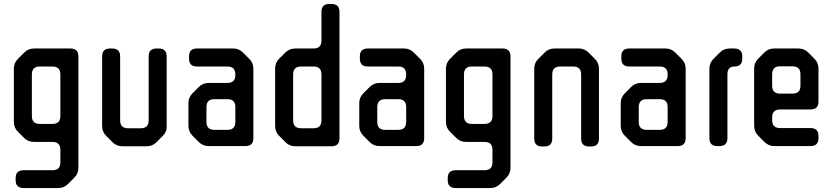

<svg xmlns="http://www.w3.org/2000/svg" viewBox="-20 -730 4205 970"><path d="M59 180Q59 220 99 220H274Q303 220 323 200L355 168Q376 147 376 119V-445Q376 -485 336 -485H152Q123 -485 103 -465L70 -432Q50 -412 50 -383V-114Q50 -85 70 -65L102 -33Q122 -13 152 -13H245Q285 -13 285 27V90Q285 130 245 130H99Q59 130 59 170ZM141 -144V-354Q141 -394 181 -394H245Q285 -394 285 -354V-144Q285 -104 245 -104H181Q141 -104 141 -144Z M549 -11Q569 9 598 9H721Q750 9 770 -11L802 -43Q824 -65 822 -93V-445Q822 -485 782 -485H771Q731 -485 731 -445V-122Q731 -82 691 -82H627Q587 -82 587 -122V-445Q587 -485 547 -485H536Q496 -485 496 -445V-93Q496 -64 516 -44Z M985 -12Q1005 8 1034 8H1220Q1260 8 1260 -32V-383Q1260 -412 1240 -432L1207 -465Q1187 -485 1158 -485H975Q935 -485 935 -445V-434Q935 -394 975 -394H1129Q1169 -394 1169 -354V-351Q1169 -311 1129 -311H1034Q1005 -311 985 -291L953 -259Q932 -238 932 -210V-94Q932 -65 952 -45ZM1023 -114V-189Q1023 -229 1063 -229H1129Q1169 -229 1169 -189V-114Q1169 -74 1129 -74H1063Q1023 -74 1023 -114Z M1423 -11Q1443 9 1472 9H1655Q1695 9 1695 -31V-670Q1695 -710 1655 -710H1644Q1604 -710 1604 -670V-525Q1604 -485 1564 -485H1472Q1442 -485 1422 -465L1390 -433Q1370 -413 1370 -384V-93Q1370 -64 1390 -44ZM1461 -122V-354Q1461 -394 1501 -394H1564Q1604 -394 1604 -354V-122Q1604 -82 1564 -82H1501Q1461 -82 1461 -122Z M1848 -12Q1868 8 1897 8H2083Q2123 8 2123 -32V-383Q2123 -412 2103 -432L2070 -465Q2050 -485 2021 -485H1838Q1798 -485 1798 -445V-434Q1798 -394 1838 -394H1992Q2032 -394 2032 -354V-351Q2032 -311 1992 -311H1897Q1868 -311 1848 -291L1816 -259Q1795 -238 1795 -210V-94Q1795 -65 1815 -45ZM1886 -114V-189Q1886 -229 1926 -229H1992Q2032 -229 2032 -189V-114Q2032 -74 1992 -74H1926Q1886 -74 1886 -114Z M2242 180Q2242 220 2282 220H2457Q2486 220 2506 200L2538 168Q2559 147 2559 119V-445Q2559 -485 2519 -485H2335Q2306 -485 2286 -465L2253 -432Q2233 -412 2233 -383V-114Q2233 -85 2253 -65L2285 -33Q2305 -13 2335 -13H2428Q2468 -13 2468 27V90Q2468 130 2428 130H2282Q2242 130 2242 170ZM2324 -144V-354Q2324 -394 2364 -394H2428Q2468 -394 2468 -354V-144Q2468 -104 2428 -104H2364Q2324 -104 2324 -144Z M2719 10H2730Q2770 10 2770 -30V-354Q2770 -394 2810 -394H2876Q2916 -394 2916 -354V-30Q2916 10 2956 10H2966Q3006 10 3006 -30V-383Q3006 -412 2986 -432L2954 -464Q2933 -485 2905 -485H2781Q2752 -485 2732 -465L2699 -432Q2679 -412 2679 -383V-30Q2679 10 2719 10Z M3169 -12Q3189 8 3218 8H3404Q3444 8 3444 -32V-383Q3444 -412 3424 -432L3391 -465Q3371 -485 3342 -485H3159Q3119 -485 3119 -445V-434Q3119 -394 3159 -394H3313Q3353 -394 3353 -354V-351Q3353 -311 3313 -311H3218Q3189 -311 3169 -291L3137 -259Q3116 -238 3116 -210V-94Q3116 -65 3136 -45ZM3207 -114V-189Q3207 -229 3247 -229H3313Q3353 -229 3353 -189V-114Q3353 -74 3313 -74H3247Q3207 -74 3207 -114Z M3604 8H3615Q3655 8 3655 -32V-354Q3655 -394 3690 -394Q3730 -394 3730 -434V-445Q3730 -485 3690 -485H3666Q3637 -485 3617 -465L3584 -432Q3564 -412 3564 -383V-32Q3564 8 3604 8Z M3842 -13Q3863 8 3891 8H4075Q4115 8 4115 -32V-43Q4115 -83 4075 -83H3921Q3881 -83 3881 -123V-137Q3881 -177 3921 -177H4075Q4115 -177 4115 -217V-384Q4115 -413 4095 -433L4063 -465Q4043 -485 4014 -485H3891Q3862 -485 3842 -465L3810 -433Q3790 -413 3790 -384V-94Q3790 -65 3810 -45ZM3881 -297V-355Q3881 -395 3921 -395H3984Q4024 -395 4024 -355V-297Q4024 -257 3984 -257H3921Q3881 -257 3881 -297Z"/></svg>

Font: WD-XL Lubrifont TC
Style: Regular
Weight: 400
Designer: [WD-XL Lubrifont] Copyright 2020-2022 (c) NightFurySL2001, Skr-ZERO; [ZCOOL QingKe HuangYou] Copyright 2018-2022 (c) The
Version: Version 2.001;hotconv 1.1.1;makeotfexe 2.6.0